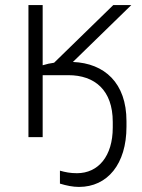

<svg xmlns="http://www.w3.org/2000/svg" viewBox="-20 -540 559 756"><path d="M283 142C257 142 237 138 216 132V183C242 191 267 196 291 196C403 196 478 106 478 -41V-63C478 -213 392 -291 267 -296L497 -520H426L193 -293C178 -291 164 -288 148 -283V-520H92V0H148V-244H249C353 -244 424 -185 424 -60V-38C424 75 367 142 283 142Z"/></svg>

Font: Fixel Display Light
Style: Regular
Weight: 300
Designer: AlfaBravo + MacPaw
Foundry: Kyrylo Tkachov, Marchela Mozhyna, Serhii Makarenko, Maria Weinstein, Zakhar Kryvoshyya
Version: Version 1.211